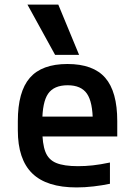

<svg xmlns="http://www.w3.org/2000/svg" viewBox="-20 -810 590 840"><path d="M315 10Q184 10 121 -51.5Q58 -113 58 -240V-280Q58 -409 110.5 -469.5Q163 -530 275 -530Q388 -530 440.5 -469.5Q493 -409 493 -280V-213H115V-300H411L386 -271V-276Q386 -363 360.5 -400Q335 -437 276 -437Q216 -437 190.5 -400Q165 -363 165 -276V-245Q165 -181 178.5 -146Q192 -111 226 -97Q260 -83 321 -83Q353 -83 385.5 -86.5Q418 -90 461 -99V-6Q428 1 389.5 5.5Q351 10 315 10ZM221 -570 100 -790H235L326 -570Z"/></svg>

Font: M PLUS Code Latin SemiExpanded Medium
Style: Regular
Weight: 500
Width: 6
Designer: Coji Morishita
Foundry: UNDERFOREST DESIGN
Version: Version 1.002; ttfautohint (v1.8.3)